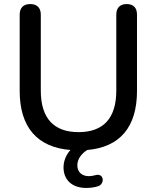

<svg xmlns="http://www.w3.org/2000/svg" viewBox="-20 -732 773 946"><path d="M404 194C423 194 445 192 465 185C498 172 492 119 450 131C439 134 429 136 418 136C386 136 361 118 361 82C361 50 384 23 410 7C571 -7 655 -106 655 -284V-660C655 -694 637 -712 604 -712C572 -712 553 -694 553 -660V-286C553 -149 489 -81 367 -81C245 -81 181 -149 181 -286V-660C181 -694 162 -712 129 -712C96 -712 77 -694 77 -660V-284C77 -105 164 -6 327 7C305 32 293 62 293 93C293 155 336 194 404 194Z"/></svg>

Font: Nunito SemiBold
Style: Regular
Weight: 600
Designer: Vernon Adams
Foundry: Vernon Adams
Version: Version 3.602